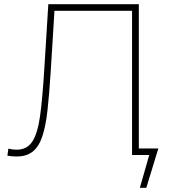

<svg xmlns="http://www.w3.org/2000/svg" viewBox="-20 -733 801 908"><path d="M641.5 155 687.5 -6 697.5 0H611.5V-31Q635 -31 670.5 -31Q706 -31 729 -31Q721.5 -6.5 714.2 16.8Q707 40 700 63.5Q693 86.5 686 109Q679 131.5 672 155ZM59 7Q51 7 42.8 6.5Q34.5 6 27.5 5Q20.5 4 15 3L19.5 -30Q30 -27.5 40 -26.2Q50 -25 58.5 -25Q108 -25 133.2 -64.2Q158.5 -103.5 169.8 -186.5Q181 -269.5 189 -399.5Q194 -478.5 198.8 -556Q203.5 -633.5 208.5 -713H636.5Q636.5 -652.5 636.5 -596.5Q636.5 -540.5 636.5 -475V-238Q636.5 -173 636.5 -117Q636.5 -61 636.5 0H604.5Q604.5 -61 604.5 -117Q604.5 -173 604.5 -238V-472Q604.5 -537.5 604.5 -593.5Q604.5 -649.5 604.5 -710L628.5 -682H217.5L239 -706Q234 -629 229.5 -551.2Q225 -473.5 219.5 -390.5Q213 -288 204.8 -213Q196.5 -138 180.5 -89.2Q164.5 -40.5 135.5 -16.8Q106.5 7 59 7Z"/></svg>

Font: Commissioner Thin
Style: Regular
Weight: 100
Designer: Kostas Bartsokas
Foundry: Kostas Bartsokas
Version: Version 1.001;gftools[0.9.23]